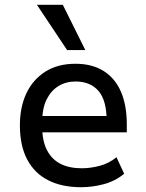

<svg xmlns="http://www.w3.org/2000/svg" viewBox="-20 -772 611 801"><path d="M318 9Q238 9 181 -20Q124 -49 93.5 -106.5Q63 -164 63 -249Q63 -325 90 -382.5Q117 -440 169 -473Q221 -506 295 -506Q364 -506 412 -476Q460 -446 484.5 -389.5Q509 -333 509 -253V-220H137V-288H442L425 -267Q425 -353 391 -392.5Q357 -432 295 -432Q255 -432 224 -413Q193 -394 174.5 -357Q156 -320 156 -262V-244Q156 -184 176 -145.5Q196 -107 232.5 -88.5Q269 -70 321 -70Q357 -70 395.5 -80Q434 -90 466 -116L498 -47Q460 -16 412.5 -3.5Q365 9 318 9ZM260 -563 134 -752H242L336 -563Z"/></svg>

Font: Nunito Sans 7pt SemiCondensed Medium
Style: Regular
Weight: 500
Width: 4
Designer: Vernon Adams
Foundry: Vernon Adams
Version: Version 3.101;gftools[0.9.27]